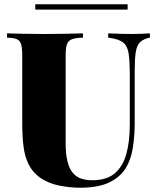

<svg xmlns="http://www.w3.org/2000/svg" viewBox="-20 -864 733 898"><path d="M681 -708V-688Q651 -682 635.5 -667Q620 -652 615 -620.5Q610 -589 610 -532V-291Q610 -229 601.5 -174Q593 -119 569 -79Q543 -36 491.5 -11Q440 14 354 14Q308 14 257 4Q206 -6 166 -34Q132 -59 114 -95Q96 -131 90 -179Q84 -227 84 -288V-602Q84 -639 79 -656.5Q74 -674 59 -680.5Q44 -687 13 -688V-708Q42 -707 89.5 -706Q137 -705 189 -705Q241 -705 289 -706Q337 -707 368 -708V-688Q334 -687 316.5 -680.5Q299 -674 293 -656.5Q287 -639 287 -602V-194Q287 -145 295 -111.5Q303 -78 318.5 -58Q334 -38 357.5 -29.5Q381 -21 412 -21Q479 -21 517 -53.5Q555 -86 571 -144.5Q587 -203 587 -280V-512Q587 -579 581.5 -614.5Q576 -650 555 -666Q534 -682 486 -688V-708Q506 -707 538 -706Q570 -705 598 -705Q621 -705 643.5 -706Q666 -707 681 -708ZM577 -844V-819H145V-844Z"/></svg>

Font: Playfair Display Black
Style: Regular
Weight: 900
Designer: Claus Eggers Sørensen
Foundry: Claus Eggers Sørensen
Version: Version 1.203